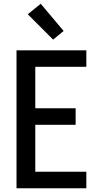

<svg xmlns="http://www.w3.org/2000/svg" viewBox="-20 -1003 540 1023"><path d="M68 0V-735H440V-647H168V-426H383V-338H168V-88H440V0ZM263 -792 128 -927 197 -983 319 -838Z"/></svg>

Font: Iosevka Term Curly Semibold
Style: Regular
Weight: 600
Designer: Belleve Invis
Foundry: Belleve Invis
Version: Version 32.3.0